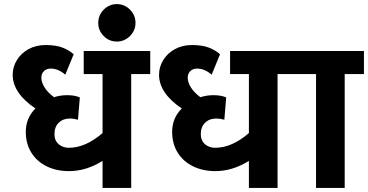

<svg xmlns="http://www.w3.org/2000/svg" viewBox="-20 -918 1798 938"><path d="M714 -556H621V0H481V-132Q401 -82 317 -82Q256 -82 208 -105.5Q160 -129 133 -172.5Q106 -216 106 -274Q106 -341 153 -388Q42 -463 42 -553Q42 -591 62.5 -624.5Q83 -658 119.5 -678Q156 -698 203 -698Q252 -698 284 -686Q316 -674 340 -653L299 -553Q265 -583 228 -583Q207 -583 194.5 -570.5Q182 -558 182 -538Q182 -517 197 -492Q212 -467 244 -443Q274 -453 308 -453Q346 -453 370 -442L361 -333Q341 -339 322 -339Q288 -339 267 -318.5Q246 -298 246 -263Q246 -231 266.5 -213.5Q287 -196 316 -196Q398 -196 481 -268V-556H389V-669H714Z M551 -898Q588 -898 615 -871Q642 -844 642 -806Q642 -769 615 -742Q588 -715 551 -715Q513 -715 486.5 -742Q460 -769 460 -806Q460 -844 487 -871Q514 -898 551 -898Z M1429 -556H1336V0H1196V-132Q1116 -82 1032 -82Q971 -82 923 -105.5Q875 -129 848 -172.5Q821 -216 821 -274Q821 -341 868 -388Q757 -463 757 -553Q757 -591 777.5 -624.5Q798 -658 834.5 -678Q871 -698 918 -698Q967 -698 999 -686Q1031 -674 1055 -653L1014 -553Q980 -583 943 -583Q922 -583 909.5 -570.5Q897 -558 897 -538Q897 -517 912 -492Q927 -467 959 -443Q989 -453 1023 -453Q1061 -453 1085 -442L1076 -333Q1056 -339 1037 -339Q1003 -339 982 -318.5Q961 -298 961 -263Q961 -231 981.5 -213.5Q1002 -196 1031 -196Q1113 -196 1196 -268V-556H1104V-669H1429Z M1758 -556H1664V0H1524V-556H1410V-669H1758Z"/></svg>

Font: Martel Sans ExtraBold
Style: Regular
Weight: 800
Designer: Dan Reynolds and Mathieu Réguer
Foundry: Dan Reynolds and Mathieu Réguer
Version: Version 1.002; ttfautohint (v1.1) -l 5 -r 5 -G 72 -x 0 -D la